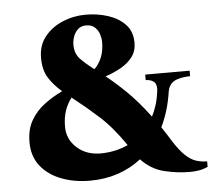

<svg xmlns="http://www.w3.org/2000/svg" viewBox="-50 -735 899 805"><g transform="rotate(-5 399.0 -332.5)"><path d="M566 -408H753V-385Q708 -384 685.5 -371Q663 -358 658 -328Q646 -247 614 -182Q633 -154 652 -123Q679 -80 702 -58.5Q725 -37 747 -30Q769 -23 793 -23V0Q774 9 755 12Q736 15 718 15Q666 15 611 2Q556 -11 513 -56Q470 -22 415.5 -3.5Q361 15 297 15Q231 15 176.5 -6Q122 -27 90 -67.5Q58 -108 58 -168Q58 -221 79.5 -258.5Q101 -296 136 -322.5Q171 -349 213 -369Q178 -399 157.5 -432Q137 -465 137 -516Q137 -568 166 -604.5Q195 -641 241.5 -660.5Q288 -680 339 -680Q388 -680 432 -666Q476 -652 504.5 -622.5Q533 -593 533 -545Q533 -510 514.5 -485.5Q496 -461 466 -444Q436 -427 400 -415Q437 -386 482.5 -342Q528 -298 579 -230Q590 -251 598 -276.5Q606 -302 610 -332Q614 -360 602.5 -372Q591 -384 566 -385ZM277 -559Q277 -522 298 -499.5Q319 -477 356 -449Q398 -491 398 -559Q398 -575 392.5 -592.5Q387 -610 373.5 -622.5Q360 -635 337 -635Q315 -635 302 -622.5Q289 -610 283 -592.5Q277 -575 277 -559ZM212 -219Q212 -167 251.5 -131Q291 -95 352 -95Q380 -95 409.5 -101Q439 -107 467 -120Q413 -199 359.5 -247Q306 -295 261 -330Q258 -332 255.5 -334.5Q253 -337 250 -339Q232 -316 222 -286.5Q212 -257 212 -219Z"/></g></svg>

Font: Bona Nova
Style: Bold
Weight: 700
Designer: Mateusz Machalski
Foundry: Capitalics
Version: Version 4.001; ttfautohint (v1.8.3)